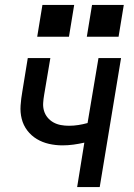

<svg xmlns="http://www.w3.org/2000/svg" viewBox="-20 -754 540 774"><path d="M291 0 320 -179Q298 -174 276 -171Q254 -168 232 -168Q204 -168 177.5 -174Q151 -180 128.5 -193.5Q106 -207 90 -228Q74 -249 67.5 -275Q61 -301 63 -329Q65 -357 70 -385L92 -520H183L158 -372Q155 -355 154 -338.5Q153 -322 157.5 -307Q162 -292 172 -280Q182 -268 195.5 -260.5Q209 -253 225 -250Q241 -247 258 -247Q277 -247 296 -250Q315 -253 333 -258L377 -520H468L382 0ZM330 -606 351 -734H479L458 -606ZM130 -606 151 -734H279L258 -606Z"/></svg>

Font: Iosevka SS04 Medium Oblique
Style: Regular
Weight: 500
Italic angle: -9°
Monospace: yes
Designer: Belleve Invis
Foundry: Belleve Invis
Version: Version 19.0.0; ttfautohint (v1.8.4)